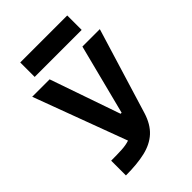

<svg xmlns="http://www.w3.org/2000/svg" viewBox="-253 -986 1092 1092"><g transform="rotate(-45 293.0 -439.5)"><path d="M94.2 0V-118.7Q143.6 -118.7 179.9 -120.6Q216.3 -122.6 242.7 -131.8L33.7 -693.4H173.8L320.8 -269.5H329.1L437.5 -693.4H577.6L419.4 -175.8Q397.9 -106.9 356.2 -68.6Q314.5 -30.3 249.8 -15.1Q185.1 0 94.2 0ZM123.5 -763.2V-879.4H501.5V-763.2Z"/></g></svg>

Font: Cascadia Mono PL
Style: Bold
Weight: 700
Monospace: yes
Designer: Aaron Bell
Foundry: Saja Typeworks
Version: Version 2404.023; ttfautohint (v1.8.4)